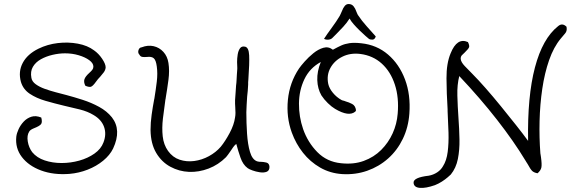

<svg xmlns="http://www.w3.org/2000/svg" viewBox="-20 -810 2836 954"><path d="M325 54Q246 60 184 37Q122 14 88.5 -30Q55 -74 61 -131Q63 -148 72.5 -168.5Q82 -189 98 -206Q114 -223 136 -230Q158 -237 185 -226Q191 -204 184.5 -194Q178 -184 147 -172Q130 -165 125 -156Q113 -137 118 -107Q123 -77 140 -54Q163 -26 202 -13Q241 0 286 0Q331 0 374 -12Q417 -24 449.5 -47Q482 -70 494 -102Q510 -143 497 -179.5Q484 -216 444 -239Q416 -256 377 -266Q338 -276 297 -285Q251 -296 206 -309Q161 -322 128 -344Q95 -366 84 -403Q70 -454 93 -497.5Q116 -541 171 -568Q216 -590 267.5 -596Q319 -602 367 -593Q415 -584 447 -560Q470 -544 487.5 -518Q505 -492 505 -475Q504 -462 495.5 -450.5Q487 -439 478 -429Q466 -417 457 -404Q440 -380 430 -378.5Q420 -377 404 -384Q395 -402 399.5 -416Q404 -430 424 -448Q433 -456 438.5 -463Q444 -470 444 -479Q444 -496 423.5 -511Q403 -526 371 -535.5Q339 -545 303 -545Q273 -545 241 -537.5Q209 -530 183 -515.5Q157 -501 143.5 -478Q130 -455 136 -423Q139 -405 157.5 -391.5Q176 -378 202.5 -368.5Q229 -359 257.5 -351.5Q286 -344 309 -338Q347 -328 390.5 -314Q434 -300 472.5 -279Q511 -258 536 -227Q585 -164 542 -72Q526 -39 492.5 -11.5Q459 16 415.5 33Q372 50 325 54Z M919 44Q870 42 826.5 18.5Q783 -5 756 -50.5Q729 -96 728 -164Q728 -201 733.5 -240Q739 -279 746 -316Q746 -317 747 -320Q754 -363 759 -404Q764 -445 759 -480Q755 -511 744 -520.5Q733 -530 710 -527Q710 -527 709 -527Q700 -526 689 -527Q678 -528 673 -538Q664 -547 668 -560.5Q672 -574 684 -575Q715 -587 743.5 -580.5Q772 -574 792 -552Q812 -530 817 -497Q823 -459 817 -413.5Q811 -368 803 -321V-319Q803 -318 802 -316Q795 -268 789.5 -221Q784 -174 788.5 -132.5Q793 -91 815 -60Q838 -28 872.5 -16.5Q907 -5 945 -10Q983 -15 1018 -34Q1053 -53 1077 -81Q1099 -108 1121 -149Q1143 -190 1148 -227Q1150 -237 1150 -249.5Q1150 -262 1149 -275V-276Q1148 -285 1148 -294.5Q1148 -304 1148 -313Q1149 -330 1150.5 -348Q1152 -366 1153 -385Q1155 -399 1155.5 -413Q1156 -427 1157 -440Q1158 -447 1158 -454Q1158 -461 1159 -468Q1159 -469 1159 -474Q1158 -484 1158 -502Q1158 -520 1161 -539Q1164 -558 1172.5 -570Q1181 -582 1198 -578Q1216 -574 1218 -535.5Q1220 -497 1214 -414Q1213 -407 1213 -401.5Q1213 -396 1213 -390Q1212 -374 1211 -358.5Q1210 -343 1208 -330Q1207 -308 1205.5 -288.5Q1204 -269 1204 -252Q1204 -199 1207.5 -146Q1211 -93 1222 -55.5Q1233 -18 1256 -9Q1258 -8 1261 -7.5Q1264 -7 1270 -6H1276Q1288 -6 1303 -2.5Q1318 1 1319 19Q1319 38 1305 43.5Q1291 49 1271 46Q1251 43 1233.5 36.5Q1216 30 1210 25Q1187 8 1175 -26.5Q1163 -61 1154 -95Q1145 -88 1138.5 -78.5Q1132 -69 1126 -60Q1111 -38 1103 -29Q1065 9 1016.5 27.5Q968 46 919 44Z M1680 55Q1620 51 1570.5 22.5Q1521 -6 1485.5 -51Q1450 -96 1430 -151Q1402 -228 1410.5 -314Q1419 -400 1466 -470Q1475 -483 1494 -504.5Q1513 -526 1537 -545.5Q1561 -565 1586.5 -572.5Q1612 -580 1634 -563Q1635 -564 1638 -565Q1658 -576 1675.5 -584Q1693 -592 1716.5 -595.5Q1740 -599 1775 -595Q1852 -587 1908 -539Q1964 -491 1992.5 -415Q2021 -339 2014 -245Q2009 -177 1981.5 -120Q1954 -63 1908.5 -22.5Q1863 18 1804.5 38.5Q1746 59 1680 55ZM1674 1Q1737 8 1787.5 -10.5Q1838 -29 1874 -65Q1910 -101 1931 -147.5Q1952 -194 1956 -245Q1963 -325 1942 -389.5Q1921 -454 1877 -494Q1833 -534 1770 -542Q1721 -548 1681.5 -528.5Q1642 -509 1622 -473Q1602 -437 1611 -393Q1616 -371 1634 -349Q1652 -327 1677 -313Q1681 -311 1682 -311Q1687 -310 1690 -309Q1693 -308 1698 -306Q1713 -302 1729.5 -293.5Q1746 -285 1749 -262L1746 -256Q1714 -228 1645 -269Q1628 -279 1609 -297.5Q1590 -316 1577 -336Q1558 -369 1556.5 -412Q1555 -455 1574 -502Q1519 -472 1492.5 -416.5Q1466 -361 1465.5 -295.5Q1465 -230 1486 -169Q1509 -103 1556.5 -54.5Q1604 -6 1674 1ZM1590 -617Q1604 -639 1628 -671.5Q1652 -704 1668 -731Q1670 -735 1673 -741.5Q1676 -748 1679 -755Q1685 -771 1693 -780.5Q1701 -790 1712 -790Q1728 -790 1737 -778.5Q1746 -767 1750 -754Q1752 -749 1754 -744.5Q1756 -740 1758 -736Q1778 -706 1802 -679.5Q1826 -653 1847 -629Q1842 -613 1830 -613Q1818 -613 1813 -617Q1809 -620 1796 -631.5Q1783 -643 1767 -658.5Q1751 -674 1737 -690Q1723 -706 1717 -718Q1704 -697 1685.5 -677Q1667 -657 1652 -642Q1637 -627 1631 -621Q1624 -614 1611.5 -613Q1599 -612 1590 -617Z M2141 110Q2095 126 2066 123.5Q2037 121 2035 99Q2032 72 2110 63Q2133 59 2152 46.5Q2171 34 2181 16Q2199 -12 2204.5 -55.5Q2210 -99 2208.5 -151Q2207 -203 2204 -258Q2204 -264 2204 -267Q2199 -346 2198.5 -420.5Q2198 -495 2219 -545Q2251 -625 2305 -601Q2313 -585 2311 -576.5Q2309 -568 2289 -549Q2281 -542 2275 -535.5Q2269 -529 2269 -518Q2270 -502 2289 -482Q2308 -462 2328 -442Q2355 -415 2392 -373Q2429 -331 2468.5 -282.5Q2508 -234 2544 -188.5Q2580 -143 2604 -110Q2600 -331 2638 -475Q2676 -619 2753 -680Q2774 -698 2795 -677Q2796 -670 2796 -665.5Q2796 -661 2795 -658Q2794 -651 2787.5 -643.5Q2781 -636 2766 -618Q2731 -576 2708.5 -511.5Q2686 -447 2674.5 -369Q2663 -291 2661 -208.5Q2659 -126 2665 -48Q2666 -44 2666.5 -39Q2667 -34 2668 -29Q2673 7 2670 22Q2667 37 2651 51Q2634 48 2625 40Q2616 32 2601 4Q2598 -1 2595.5 -4.5Q2593 -8 2591 -12Q2533 -108 2449.5 -215Q2366 -322 2262 -432Q2251 -389 2252.5 -335Q2254 -281 2258 -224Q2262 -170 2263 -117.5Q2264 -65 2255 -20Q2246 25 2220 57Q2217 60 2205 70.5Q2193 81 2176 92Q2159 103 2141 110Z"/></svg>

Font: Yuji Hentaigana Akebono
Style: Regular
Weight: 400
Designer: Kataoka Yuji
Foundry: Kinuta Font Factory
Version: Version 3.002